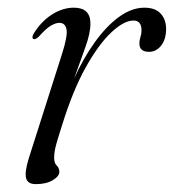

<svg xmlns="http://www.w3.org/2000/svg" viewBox="-20 -471 453 500"><path d="M67 -369.5Q61.5 -372.5 68 -384Q88 -416 115.8 -433.5Q143.5 -451 172.5 -451Q215.5 -451 215.5 -409.5Q215.5 -384.5 202.2 -347.8Q189 -311 173 -266.5Q197 -319.5 227 -361.2Q257 -403 290 -427Q323 -451 356 -451Q385 -451 399.2 -434.8Q413.5 -418.5 412.5 -392Q411.5 -366.5 398.8 -351.2Q386 -336 368.5 -336Q343 -336 343 -357.5Q343 -366.5 345.8 -374.8Q348.5 -383 348.5 -392Q348.5 -417.5 327.5 -417.5Q303 -417.5 270 -386.8Q237 -356 203.2 -295.5Q169.5 -235 142 -146Q132 -115 126.5 -95.5Q121 -76 121 -60Q121 -46 127.8 -39.8Q134.5 -33.5 134.5 -23.5Q134.5 -12 117.5 -1.8Q100.5 8.5 73.5 8.5Q51.5 8.5 47.8 -7.8Q44 -24 55.5 -60.5L141.5 -330.5Q156.5 -377.5 153.2 -394.5Q150 -411.5 134.5 -411.5Q125 -411.5 112.2 -404Q99.5 -396.5 81 -375.5Q72 -367 67 -369.5Z"/></svg>

Font: Fraunces 72pt S000 Light
Style: Italic
Weight: 300
Italic angle: -16°
Version: Version 1.000; ttfautohint (v1.8.3)